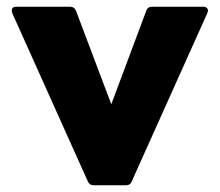

<svg xmlns="http://www.w3.org/2000/svg" viewBox="-20 -551 653 571"><path d="M259 0Q246 0 241 -12L16 -513Q15 -516 15 -520Q15 -531 29 -531H188Q201 -531 206 -519L311 -241L415 -519Q419 -531 433 -531H584Q593 -531 596.5 -526Q600 -521 597 -513L372 -12Q368 0 354 0Z"/></svg>

Font: LINE Seed Sans TH App ExtraBold
Style: Regular
Weight: 800
Designer: Dalton Maag Ltd | Thai characters by Cadson Demak Co.,Ltd.
Foundry: Dalton Maag Ltd
Version: Version 1.003